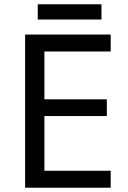

<svg xmlns="http://www.w3.org/2000/svg" viewBox="-20 -875 596 895"><path d="M496 0H97V-714H496V-635H187V-412H478V-334H187V-79H496ZM453 -855V-784H156V-855Z"/></svg>

Font: Noto Sans Cherokee
Style: Regular
Weight: 400
Designer: Monotype Design Team
Foundry: Monotype Imaging Inc.
Version: Version 2.001